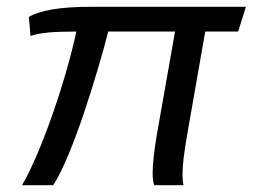

<svg xmlns="http://www.w3.org/2000/svg" viewBox="-20 -546 745 566"><path d="M45 0Q68 -40 92 -97Q116 -154 138 -218Q160 -282 177.5 -343.5Q195 -405 205 -453Q152 -453 121 -450Q90 -447 70 -440L65 -496Q88 -510 133 -518Q178 -526 250 -526H705L682 -453H585L533 -156Q518 -72 518 -33Q518 -14 521 0H435Q430 -10 430 -36Q430 -75 442 -147L496 -453H299Q287 -405 268 -341Q249 -277 227 -211.5Q205 -146 181.5 -89.5Q158 -33 137 0Z"/></svg>

Font: Archivo VF Beta
Style: Italic
Weight: 400
Italic angle: -10°
Designer: Hector Gatti
Foundry: Omnibus-Type
Version: Version 1.002